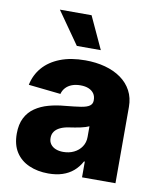

<svg xmlns="http://www.w3.org/2000/svg" viewBox="-86 -832 757 909"><g transform="rotate(10 292.5 -377.5)"><path d="M208 9.8Q156.2 9.8 115.5 -8.1Q74.7 -25.9 51.8 -61.3Q28.8 -96.7 28.8 -150.4Q28.8 -195.3 44.7 -226.3Q60.5 -257.3 88.9 -276.6Q117.2 -295.9 153.6 -305.9Q189.9 -315.9 231.4 -319.3Q277.8 -323.7 306.2 -328.1Q334.5 -332.5 347.4 -341.8Q360.4 -351.1 360.4 -367.7V-369.6Q360.4 -388.2 351.6 -400.9Q342.8 -413.6 326.4 -420.7Q310.1 -427.7 286.6 -427.7Q263.2 -427.7 245.1 -420.7Q227.1 -413.6 215.6 -400.9Q204.1 -388.2 199.7 -371.1L44.9 -387.7Q54.7 -436 85.9 -472.2Q117.2 -508.3 168.2 -528.3Q219.2 -548.3 289.1 -548.3Q340.3 -548.3 384.5 -536.4Q428.7 -524.4 461.2 -501.2Q493.7 -478 511.7 -444.3Q529.8 -410.6 529.8 -366.7V0H369.1V-75.7H365.2Q350.1 -47.9 327.9 -28.8Q305.7 -9.8 275.9 0Q246.1 9.8 208 9.8ZM259.8 -103Q288.6 -103 311.5 -114.3Q334.5 -125.5 348.1 -145.8Q361.8 -166 361.8 -192.9V-244.1Q354.5 -240.7 343.8 -237.3Q333 -233.9 320.3 -231.2Q307.6 -228.5 294.2 -226.3Q280.8 -224.1 268.1 -222.2Q243.7 -218.8 226.1 -210.4Q208.5 -202.1 199.2 -189.2Q189.9 -176.3 189.9 -158.2Q189.9 -140.1 199 -127.9Q208 -115.7 223.6 -109.4Q239.3 -103 259.8 -103ZM236.8 -608.4 127.9 -763.7H280.3L352.1 -608.4Z"/></g></svg>

Font: Inter 17pt ExtraBold
Style: Regular
Weight: 800
Version: Version 4.001;git-66647c0bb